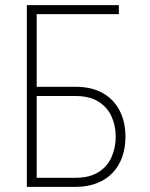

<svg xmlns="http://www.w3.org/2000/svg" viewBox="-20 -731 588 751"><path d="M444.8 -710.9V-675.8H123V0H85V-710.9ZM106 -391.6H273.9Q338.9 -391.6 382.3 -366.7Q425.8 -341.8 448.2 -297.9Q470.7 -253.9 470.7 -195.8Q470.7 -152.8 458 -116.9Q445.3 -81.1 420.4 -54.9Q395.5 -28.8 358.9 -14.4Q322.3 0 273.9 0H85.4V-710.9H123.5V-35.6H273.9Q330.6 -35.6 365.5 -57.9Q400.4 -80.1 416.5 -116.9Q432.6 -153.8 432.6 -196.8Q432.6 -238.8 416.5 -274.9Q400.4 -311 365.5 -333.3Q330.6 -355.5 273.9 -355.5H106Z"/></svg>

Font: Roboto Condensed ExtraLight
Style: Regular
Weight: 250
Designer: Christian Robertson
Foundry: Google
Version: Version 3.008; 2023